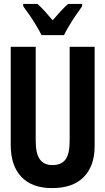

<svg xmlns="http://www.w3.org/2000/svg" viewBox="-20 -954 540 984"><path d="M247 10Q144 10 89.5 -47.5Q35 -105 35 -211V-714H163V-232Q163 -166 184.5 -137Q206 -108 248 -108Q295 -108 316 -137Q337 -166 337 -233V-714H465V-204Q465 -104 409.5 -47Q354 10 247 10ZM193 -774Q183 -794 167 -821Q151 -848 132.5 -875Q114 -902 99 -922V-934H172Q189 -919 209 -897Q229 -875 250 -850Q273 -877 290.5 -896Q308 -915 329 -934H401V-922Q387 -903 369 -876.5Q351 -850 334.5 -822.5Q318 -795 308 -774Z"/></svg>

Font: Noto Sans Mono ExtraCondensed
Style: Bold
Weight: 700
Width: 2
Designer: Monotype Design Team
Foundry: Monotype Imaging Inc.
Version: Version 2.014